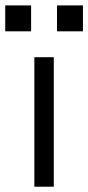

<svg xmlns="http://www.w3.org/2000/svg" viewBox="-69 -704 333 724"><path d="M60.5 0V-488.3H133.8V0ZM48.3 -683.6V-585.9H-49.3V-683.6ZM243.7 -683.6V-585.9H146V-683.6Z"/></svg>

Font: Sanitrixie
Style: Regular
Weight: 400
Designer: Jayvee D. Enaguas (Grand Chaos)
Version: Version 1.1 - 6/9/2013